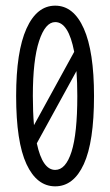

<svg xmlns="http://www.w3.org/2000/svg" viewBox="-20 -647 390 678"><path d="M175 11Q110 11 73.5 -67.5Q37 -146 37 -308Q37 -465 73.5 -546Q110 -627 175 -627Q240 -627 276 -546Q312 -465 312 -308Q312 -146 276 -67.5Q240 11 175 11ZM96 -308Q96 -251 100 -205L242 -464Q222 -569 175 -569Q140 -569 118 -502Q96 -435 96 -308ZM175 -47Q212 -47 232.5 -111Q253 -175 253 -308Q253 -356 250 -396L110 -141Q130 -47 175 -47Z"/></svg>

Font: Inconsolata ExtraCondensed
Style: Regular
Weight: 400
Width: 2
Monospace: yes
Designer: Raph Levien, Cyreal, Brenton Simpson
Foundry: Raph Levien, Cyreal, Google
Version: Version 3.001; ttfautohint (v1.8.2.53-6de2)